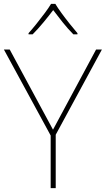

<svg xmlns="http://www.w3.org/2000/svg" viewBox="-20 -969 545 989"><path d="M253 -301 475 -714H505L267 -275V0H241V-271L0 -714H30ZM265 -949Q277 -929 297 -901.5Q317 -874 339 -846.5Q361 -819 379 -798V-792H358Q330 -820 302.5 -854.5Q275 -889 254 -917Q233 -889 204.5 -854.5Q176 -820 148 -792H127V-798Q146 -819 168 -846.5Q190 -874 210.5 -901.5Q231 -929 243 -949Z"/></svg>

Font: Noto Sans Myanmar Thin
Style: Regular
Weight: 100
Designer: Monotype Design Team
Foundry: Monotype Imaging Inc.
Version: Version 2.107; ttfautohint (v1.8.4.7-5d5b)